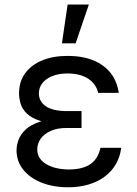

<svg xmlns="http://www.w3.org/2000/svg" viewBox="-20 -792 588 822"><path d="M255.9 -284.2H329.1V-244.1H264.6Q226.1 -244.1 198 -231.9Q169.9 -219.7 154.8 -199Q139.6 -178.2 139.6 -152.3Q139.2 -113.8 176.5 -90.3Q213.9 -66.9 275.4 -66.4Q335 -66.9 367.4 -89.6Q399.9 -112.3 410.2 -159.2H499Q494.1 -120.6 476.3 -89.6Q458.5 -58.6 429 -36.4Q399.4 -14.2 359.6 -2.2Q319.8 9.8 271.5 9.8Q208 9.8 158.2 -10Q108.4 -29.8 79.8 -65.2Q51.3 -100.6 50.8 -147.5Q50.8 -169.4 59.3 -193.1Q67.9 -216.8 89.8 -237.5Q111.8 -258.3 152.1 -271.2Q192.4 -284.2 255.9 -284.2ZM329.1 -261.7H255.9Q193.4 -261.7 154.8 -273.7Q116.2 -285.6 95.9 -304.9Q75.7 -324.2 68.6 -347.2Q61.5 -370.1 61.5 -391.6Q61.5 -442.4 87.6 -478.3Q113.8 -514.2 160.6 -533.4Q207.5 -552.7 269.5 -552.7Q332 -552.7 378.7 -533.9Q425.3 -515.1 453.4 -479.7Q481.4 -444.3 488.3 -394.5H400.4Q391.6 -432.1 358.2 -454.6Q324.7 -477.1 269.5 -477.5Q213.4 -477.1 179.9 -453.4Q146.5 -429.7 146.5 -391.6Q146.5 -357.9 175.8 -337.4Q205.1 -316.9 264.6 -316.4H329.1ZM245.1 -606.4 269.5 -772.5H360.4L303.7 -606.4Z"/></svg>

Font: Inter
Style: Regular
Weight: 400
Designer: Rasmus Andersson
Foundry: rsms
Version: Version 4.000;git-8c9346024